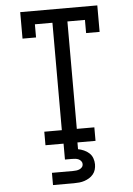

<svg xmlns="http://www.w3.org/2000/svg" viewBox="-62 -781 724 1047"><g transform="rotate(-5 300.0 -257.5)"><path d="M437 0H163V-74H259V-662H163V-590H89V-735H511V-590H437V-662H341V-74H437ZM185 220V153H300Q309 153 318 152Q327 151 335.5 147.5Q344 144 350 137Q356 130 356 120Q356 111 350 103.5Q344 96 336 92.5Q328 89 318.5 88Q309 87 300 87H262V0H338V37Q354 40 370 47Q386 54 398.5 65.5Q411 77 417 93.5Q423 110 423 127Q423 142 419 156Q415 170 405.5 181.5Q396 193 383.5 200.5Q371 208 357.5 212.5Q344 217 329.5 218.5Q315 220 300 220Z"/></g></svg>

Font: Iosevka HT Extended
Style: Regular
Weight: 400
Width: 7
Monospace: yes
Designer: Belleve Invis
Foundry: Belleve Invis
Version: Version 32.3.0; ttfautohint (v1.8.4)